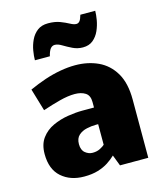

<svg xmlns="http://www.w3.org/2000/svg" viewBox="-116 -857 804 951"><g transform="rotate(-15 286.5 -382.0)"><path d="M198.2 7.8Q127.4 7.8 82 -32.2Q36.6 -72.3 36.6 -150.4Q36.6 -200.2 60.1 -231.7Q83.5 -263.2 120.1 -280Q156.7 -296.9 197.5 -303.5Q238.3 -310.1 272.9 -310.1H332.5V-338.4Q332.5 -372.1 311.3 -385.7Q290 -399.4 256.8 -399.4Q222.7 -399.4 179.7 -388.2Q136.7 -377 90.3 -361.3L56.2 -476.1Q97.7 -495.1 138.7 -508.8Q179.7 -522.5 219.5 -529.5Q259.3 -536.6 295.9 -536.6Q360.4 -536.6 412.8 -512.5Q465.3 -488.3 496.6 -435.8Q527.8 -383.3 527.8 -298.8V0H382.8L361.3 -56.2Q344.7 -40 322.3 -25.4Q299.8 -10.7 269.5 -1.5Q239.3 7.8 198.2 7.8ZM268.6 -95.2Q291 -95.2 307.4 -103.8Q323.7 -112.3 331.1 -119.6V-225.1H320.3Q297.4 -225.1 272.5 -219.7Q247.6 -214.4 230.5 -199Q213.4 -183.6 213.4 -153.8Q213.4 -123.5 230.7 -109.4Q248 -95.2 268.6 -95.2ZM110.4 -611.8Q110.4 -633.3 115 -660.6Q119.6 -688 131.6 -713.4Q143.6 -738.8 165 -755.4Q186.5 -772 220.2 -772Q255.4 -772 281 -762.2Q306.6 -752.4 324.7 -742.4Q342.8 -732.4 356 -732.4Q365.7 -732.4 372.8 -740.7Q379.9 -749 386.2 -771.5H462.4Q462.4 -752 457.8 -724.9Q453.1 -697.8 441.7 -671.9Q430.2 -646 409.7 -628.9Q389.2 -611.8 357.4 -611.8Q329.6 -611.8 305.2 -623.8Q280.8 -635.7 260.7 -647.9Q240.7 -660.2 224.6 -660.2Q211.9 -660.2 202.9 -649.7Q193.8 -639.2 187 -611.8Z"/></g></svg>

Font: Comme Black
Style: Regular
Weight: 900
Version: Version 1.000;gftools[0.9.27]